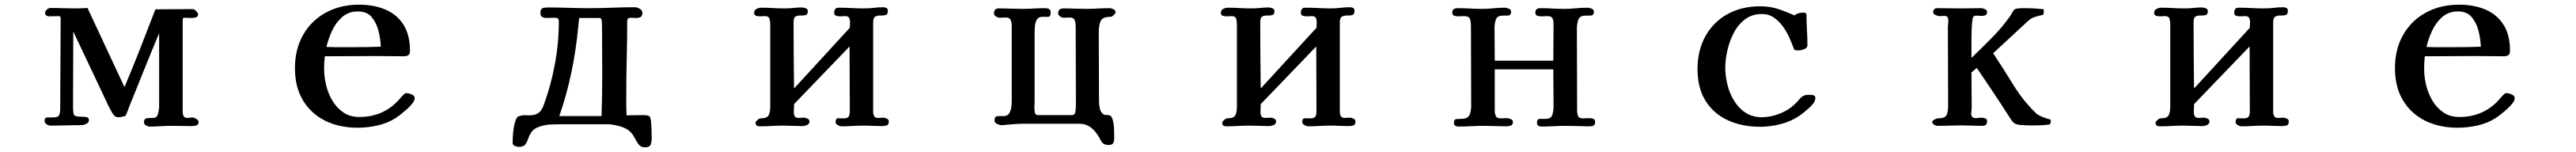

<svg xmlns="http://www.w3.org/2000/svg" viewBox="-20 -539 11040 651"><path d="M831 -17Q831 -24 821 -30Q811 -36 805 -36Q800 -36 794.5 -35Q789 -34 784 -34Q771 -34 767 -41.5Q763 -49 763 -61Q763 -159 763 -258Q763 -357 763 -456Q763 -463 771 -463Q779 -463 786.5 -462.5Q794 -462 801 -462Q809 -462 819 -464.5Q829 -467 829 -478Q829 -483 820.5 -491.5Q812 -500 807 -500Q767 -500 727 -499.5Q687 -499 646 -499Q614 -416 581.5 -333Q549 -250 514 -167H513L355 -505Q342 -504 328.5 -503.5Q315 -503 302 -503Q275 -503 248.5 -504Q222 -505 195 -505Q189 -505 181 -498Q173 -491 173 -484Q173 -476 178.5 -472.5Q184 -469 191 -469Q202 -469 211.5 -469.5Q221 -470 231 -470Q240 -470 240 -461Q240 -364 239 -268Q238 -172 238 -75Q238 -56 233.5 -46Q229 -36 206 -36Q197 -36 184 -36Q171 -36 171 -22Q171 -12 180 -6.5Q189 -1 198 -1Q231 -1 264 -2Q297 -3 330 -3Q338 -3 349.5 -8.5Q361 -14 361 -24Q361 -35 352 -37Q343 -39 335 -39Q306 -39 299.5 -44.5Q293 -50 293 -80Q293 -161 293.5 -242Q294 -323 294 -404L448 -79Q453 -69 462.5 -53Q472 -37 485 -37Q502 -37 518 -43Q525 -57 530 -71.5Q535 -86 541 -100Q571 -174 601 -248.5Q631 -323 662 -397V-83Q662 -71 657.5 -52.5Q653 -34 637 -34Q625 -34 611 -33Q597 -32 597 -15Q597 -7 605.5 -2Q614 3 621 3Q644 3 668 1.5Q692 0 715 0Q737 0 758 0.5Q779 1 801 1Q810 1 820.5 -1.5Q831 -4 831 -17Z M1612 -339Q1584 -338 1557 -337.5Q1530 -337 1502 -337H1446Q1430 -337 1413 -337Q1396 -337 1379 -338Q1387 -372 1403 -407Q1419 -442 1446.5 -466Q1474 -490 1514 -490Q1553 -490 1573.5 -465Q1594 -440 1602.5 -405Q1611 -370 1612 -339ZM1757 -120Q1757 -129 1744.5 -134.5Q1732 -140 1724 -140Q1716 -140 1711 -135Q1706 -130 1701 -125Q1632 -38 1520 -38Q1480 -38 1451.5 -57.5Q1423 -77 1404.5 -108Q1386 -139 1377.5 -175Q1369 -211 1369 -245Q1369 -271 1372 -298Q1428 -298 1484 -298.5Q1540 -299 1595 -299Q1624 -299 1652.5 -298.5Q1681 -298 1709 -298Q1723 -298 1730 -302.5Q1737 -307 1737 -322Q1737 -390 1709 -433.5Q1681 -477 1632 -498Q1583 -519 1519 -519Q1439 -519 1376.5 -485Q1314 -451 1279 -389.5Q1244 -328 1244 -247Q1244 -166 1278.5 -109Q1313 -52 1373.5 -22Q1434 8 1513 8Q1555 8 1597.5 -1.5Q1640 -11 1675 -33Q1692 -44 1716 -64.5Q1740 -85 1751 -101Q1757 -110 1757 -120Z M2561 -220Q2561 -131 2558 -42Q2544 -42 2529 -42Q2514 -42 2500 -42H2377Q2409 -134 2429 -230Q2449 -326 2458 -423Q2459 -433 2460 -442.5Q2461 -452 2462 -462H2550Q2558 -462 2559 -448Q2560 -434 2560 -429Q2560 -377 2560.5 -324.5Q2561 -272 2561 -220ZM2773 53Q2773 44 2772.5 22.5Q2772 1 2770 -19Q2768 -39 2761 -42Q2755 -45 2748.5 -45.5Q2742 -46 2736 -46Q2718 -46 2700.5 -45.5Q2683 -45 2665 -45Q2664 -67 2664 -88.5Q2664 -110 2664 -132Q2664 -212 2666 -291Q2668 -370 2668 -449Q2668 -463 2683 -463Q2689 -463 2695 -462.5Q2701 -462 2707 -462Q2719 -462 2726 -466.5Q2733 -471 2733 -484Q2733 -495 2721.5 -501.5Q2710 -508 2701 -508Q2652 -508 2604 -506Q2556 -504 2507 -504Q2462 -504 2417 -505.5Q2372 -507 2327 -507Q2313 -507 2304.5 -503.5Q2296 -500 2296 -483Q2296 -470 2304.5 -466Q2313 -462 2323 -462Q2332 -462 2341 -462.5Q2350 -463 2359 -463Q2375 -463 2375 -448Q2375 -356 2358 -264Q2341 -172 2309 -86Q2300 -63 2286 -54Q2272 -45 2247 -45Q2237 -45 2228 -45.5Q2219 -46 2210 -43Q2200 -41 2196 -36Q2192 -31 2189 -22Q2182 0 2179.5 25Q2177 50 2177 73Q2177 82 2186.5 86Q2196 90 2203 90Q2224 90 2231.5 79.5Q2239 69 2244 54Q2249 39 2259.5 24.5Q2270 10 2296 2Q2319 -5 2343 -6Q2367 -7 2390 -7H2581Q2602 -7 2630 0Q2658 7 2675 20Q2690 32 2698.5 49Q2707 66 2716.5 79Q2726 92 2744 92Q2764 92 2768.5 80.5Q2773 69 2773 53Z M3789 -19Q3789 -27 3780.5 -31Q3772 -35 3766 -35Q3760 -35 3754.5 -34.5Q3749 -34 3743 -34Q3730 -34 3726 -42.5Q3722 -51 3722 -61V-443Q3722 -463 3731.5 -468Q3741 -473 3753.5 -472.5Q3766 -472 3775.5 -474.5Q3785 -477 3785 -492Q3785 -502 3779 -505Q3773 -508 3765 -508Q3745 -508 3725 -505.5Q3705 -503 3685 -503Q3657 -503 3629.5 -504.5Q3602 -506 3574 -506Q3563 -506 3559 -500Q3555 -494 3555 -484Q3555 -474 3563.5 -471.5Q3572 -469 3579 -469Q3585 -469 3590.5 -469.5Q3596 -470 3602 -470Q3615 -470 3619 -462.5Q3623 -455 3623 -444Q3623 -438 3622.5 -432Q3622 -426 3622 -420L3383 -160Q3382 -231 3381.5 -302.5Q3381 -374 3381 -445Q3381 -464 3390 -468.5Q3399 -473 3411.5 -472.5Q3424 -472 3433 -474.5Q3442 -477 3442 -492Q3442 -500 3433.5 -503.5Q3425 -507 3418 -507Q3399 -507 3380.5 -505Q3362 -503 3344 -503Q3319 -503 3293.5 -504.5Q3268 -506 3242 -506Q3232 -506 3222 -500.5Q3212 -495 3212 -484Q3212 -474 3220.5 -471.5Q3229 -469 3236 -469Q3241 -469 3246.5 -469.5Q3252 -470 3257 -470Q3274 -470 3277.5 -459.5Q3281 -449 3281 -436V-84Q3281 -58 3274 -45Q3267 -32 3238 -32Q3234 -32 3226 -25Q3218 -18 3218 -13Q3218 2 3236 2Q3262 2 3287 0.5Q3312 -1 3337 -1Q3357 -1 3377.5 0Q3398 1 3418 1Q3428 1 3438.5 -3.5Q3449 -8 3449 -19Q3449 -27 3440.5 -31Q3432 -35 3426 -35Q3420 -35 3414.5 -34.5Q3409 -34 3403 -34Q3390 -34 3386 -41Q3382 -48 3382 -59Q3382 -67 3382.5 -76Q3383 -85 3383 -93L3621 -340Q3621 -270 3621.5 -201Q3622 -132 3622 -62Q3622 -47 3617 -39.5Q3612 -32 3596 -32Q3585 -32 3573 -32.5Q3561 -33 3561 -16Q3561 -9 3570 -3.5Q3579 2 3586 2Q3610 2 3634 0.5Q3658 -1 3682 -1Q3701 -1 3720 0Q3739 1 3758 1Q3770 1 3779.5 -1.5Q3789 -4 3789 -19Z M4761 -486Q4761 -495 4752 -499.5Q4743 -504 4735 -504Q4710 -504 4685 -502.5Q4660 -501 4635 -501Q4611 -501 4587 -502Q4563 -503 4538 -503Q4515 -503 4515 -482Q4515 -474 4523.5 -468.5Q4532 -463 4539 -463Q4546 -463 4552 -463.5Q4558 -464 4565 -464Q4582 -464 4586 -452Q4590 -440 4590 -426Q4590 -341 4590.5 -257Q4591 -173 4591 -88Q4591 -79 4589 -62.5Q4587 -46 4574 -46H4429Q4417 -46 4415 -57.5Q4413 -69 4413 -78Q4413 -85 4413.5 -91.5Q4414 -98 4414 -105V-401Q4414 -413 4415.5 -428.5Q4417 -444 4424 -455.5Q4431 -467 4447 -467Q4460 -467 4471.5 -467Q4483 -467 4483 -486Q4483 -497 4475.5 -500.5Q4468 -504 4459 -504Q4434 -504 4410 -502.5Q4386 -501 4361 -501Q4336 -501 4311 -502Q4286 -503 4260 -503Q4240 -503 4240 -482Q4240 -474 4248.5 -468.5Q4257 -463 4264 -463Q4271 -463 4277.5 -463.5Q4284 -464 4291 -464Q4307 -464 4311.5 -453Q4316 -442 4316 -428Q4316 -348 4316 -267.5Q4316 -187 4316 -107Q4316 -95 4314 -80Q4312 -65 4305 -53.5Q4298 -42 4282 -42Q4269 -42 4255.5 -41.5Q4242 -41 4242 -23Q4242 -13 4253.5 -8Q4265 -3 4272 -3Q4276 -3 4279.5 -3Q4283 -3 4287 -4Q4307 -6 4328 -7.5Q4349 -9 4369 -9H4607Q4633 -9 4653 5.5Q4673 20 4686 42Q4691 49 4694.5 56.5Q4698 64 4703 71Q4713 82 4730 82Q4745 82 4750 75Q4755 68 4755 56Q4755 36 4754.5 15Q4754 -6 4749 -25Q4745 -40 4738 -43.5Q4731 -47 4716 -47H4713Q4698 -55 4694 -72Q4690 -89 4690 -105Q4690 -179 4689.5 -253.5Q4689 -328 4689 -401Q4689 -431 4697 -449Q4705 -467 4740 -467Q4745 -467 4753 -474.5Q4761 -482 4761 -486Z M5789 -19Q5789 -27 5780.5 -31Q5772 -35 5766 -35Q5760 -35 5754.5 -34.5Q5749 -34 5743 -34Q5730 -34 5726 -42.5Q5722 -51 5722 -61V-443Q5722 -463 5731.5 -468Q5741 -473 5753.5 -472.5Q5766 -472 5775.5 -474.5Q5785 -477 5785 -492Q5785 -502 5779 -505Q5773 -508 5765 -508Q5745 -508 5725 -505.5Q5705 -503 5685 -503Q5657 -503 5629.5 -504.5Q5602 -506 5574 -506Q5563 -506 5559 -500Q5555 -494 5555 -484Q5555 -474 5563.5 -471.5Q5572 -469 5579 -469Q5585 -469 5590.5 -469.5Q5596 -470 5602 -470Q5615 -470 5619 -462.5Q5623 -455 5623 -444Q5623 -438 5622.5 -432Q5622 -426 5622 -420L5383 -160Q5382 -231 5381.5 -302.5Q5381 -374 5381 -445Q5381 -464 5390 -468.5Q5399 -473 5411.5 -472.5Q5424 -472 5433 -474.5Q5442 -477 5442 -492Q5442 -500 5433.5 -503.5Q5425 -507 5418 -507Q5399 -507 5380.5 -505Q5362 -503 5344 -503Q5319 -503 5293.5 -504.5Q5268 -506 5242 -506Q5232 -506 5222 -500.5Q5212 -495 5212 -484Q5212 -474 5220.5 -471.5Q5229 -469 5236 -469Q5241 -469 5246.5 -469.5Q5252 -470 5257 -470Q5274 -470 5277.5 -459.5Q5281 -449 5281 -436V-84Q5281 -58 5274 -45Q5267 -32 5238 -32Q5234 -32 5226 -25Q5218 -18 5218 -13Q5218 2 5236 2Q5262 2 5287 0.5Q5312 -1 5337 -1Q5357 -1 5377.5 0Q5398 1 5418 1Q5428 1 5438.5 -3.5Q5449 -8 5449 -19Q5449 -27 5440.5 -31Q5432 -35 5426 -35Q5420 -35 5414.5 -34.5Q5409 -34 5403 -34Q5390 -34 5386 -41Q5382 -48 5382 -59Q5382 -67 5382.5 -76Q5383 -85 5383 -93L5621 -340Q5621 -270 5621.5 -201Q5622 -132 5622 -62Q5622 -47 5617 -39.5Q5612 -32 5596 -32Q5585 -32 5573 -32.5Q5561 -33 5561 -16Q5561 -9 5570 -3.5Q5579 2 5586 2Q5610 2 5634 0.5Q5658 -1 5682 -1Q5701 -1 5720 0Q5739 1 5758 1Q5770 1 5779.5 -1.5Q5789 -4 5789 -19Z M6816 -17Q6816 -28 6807.5 -30.5Q6799 -33 6791 -33Q6784 -33 6777.5 -32.5Q6771 -32 6764 -32Q6747 -32 6743 -42.5Q6739 -53 6739 -67Q6739 -155 6738.5 -242Q6738 -329 6738 -417Q6738 -436 6744 -454Q6750 -472 6774 -472Q6785 -472 6798 -472.5Q6811 -473 6811 -489Q6811 -498 6801 -502Q6791 -506 6784 -506Q6759 -506 6734 -503.5Q6709 -501 6684 -501Q6659 -501 6633 -502.5Q6607 -504 6581 -504Q6560 -504 6560 -485Q6560 -474 6568.5 -471.5Q6577 -469 6585 -469Q6592 -469 6598.5 -469.5Q6605 -470 6612 -470Q6630 -470 6634 -459.5Q6638 -449 6638 -434Q6638 -396 6637.5 -357Q6637 -318 6637 -279H6386Q6386 -314 6385.5 -349.5Q6385 -385 6385 -420Q6385 -439 6391 -455.5Q6397 -472 6420 -472Q6431 -472 6443.5 -472.5Q6456 -473 6456 -489Q6456 -498 6446 -502Q6436 -506 6429 -506Q6404 -506 6380 -503.5Q6356 -501 6331 -501Q6305 -501 6279 -502.5Q6253 -504 6227 -504Q6217 -504 6210.5 -500Q6204 -496 6204 -485Q6204 -474 6212.5 -471.5Q6221 -469 6229 -469Q6235 -469 6241.5 -469.5Q6248 -470 6254 -470Q6276 -470 6280 -457Q6284 -444 6284 -427Q6284 -342 6284.5 -256.5Q6285 -171 6285 -85Q6285 -62 6277.5 -46Q6270 -30 6242 -30Q6232 -30 6221.5 -29Q6211 -28 6211 -13Q6211 -4 6217 -0.5Q6223 3 6230 3Q6258 3 6285 1.5Q6312 0 6340 0Q6363 0 6387 1Q6411 2 6434 2Q6445 2 6454.5 -1Q6464 -4 6464 -17Q6464 -25 6454.5 -29Q6445 -33 6439 -33Q6432 -33 6425.5 -32.5Q6419 -32 6412 -32Q6395 -32 6390.5 -42Q6386 -52 6386 -67V-242H6637Q6637 -202 6637.5 -162.5Q6638 -123 6638 -82Q6638 -63 6632.5 -46.5Q6627 -30 6604 -30Q6593 -30 6580 -30Q6567 -30 6567 -13Q6567 -4 6573 -0.5Q6579 3 6586 3Q6613 3 6639.5 1.5Q6666 0 6692 0Q6718 0 6743 1Q6768 2 6793 2Q6804 2 6810 -1.5Q6816 -5 6816 -17Z M7760 -119Q7760 -128 7753 -130.5Q7746 -133 7738 -133Q7730 -133 7722.5 -132.5Q7715 -132 7708 -128Q7700 -124 7689.5 -111.5Q7679 -99 7671 -92Q7645 -67 7606.5 -52Q7568 -37 7531 -37Q7490 -37 7460.5 -56.5Q7431 -76 7411.5 -108Q7392 -140 7383 -177Q7374 -214 7374 -249Q7374 -284 7383 -323.5Q7392 -363 7410.5 -398.5Q7429 -434 7459 -456.5Q7489 -479 7531 -479Q7562 -479 7585.5 -461.5Q7609 -444 7626 -418.5Q7643 -393 7653 -367Q7658 -357 7661.5 -347Q7665 -337 7669 -327Q7673 -324 7677.5 -323.5Q7682 -323 7687 -323Q7697 -323 7711.5 -328Q7726 -333 7726 -346Q7726 -378 7724 -410.5Q7722 -443 7722 -475Q7722 -480 7718.5 -482.5Q7715 -485 7711 -485Q7700 -485 7689.5 -482.5Q7679 -480 7670 -473Q7633 -490 7599 -501Q7565 -512 7523 -512Q7443 -512 7382.5 -478Q7322 -444 7288.5 -383.5Q7255 -323 7255 -243Q7255 -162 7289.5 -107Q7324 -52 7385 -24Q7446 4 7523 4Q7567 4 7611.5 -7.5Q7656 -19 7693 -44Q7707 -54 7724.5 -69Q7742 -84 7752 -97Q7760 -108 7760 -119Z M8769 -19Q8769 -25 8767 -27Q8767 -27 8755 -30.5Q8743 -34 8729 -40Q8715 -46 8709 -51Q8651 -106 8608.5 -175.5Q8566 -245 8522 -311L8667 -445Q8682 -460 8698 -465.5Q8714 -471 8734 -475Q8738 -477 8738.5 -481.5Q8739 -486 8739 -490Q8739 -492 8739 -495Q8739 -498 8737 -500H8736Q8735 -500 8734 -500Q8733 -500 8732 -500Q8715 -502 8698 -503Q8681 -504 8664 -504Q8660 -504 8648.5 -504Q8637 -504 8626.5 -502.5Q8616 -501 8613 -498Q8607 -492 8603 -484Q8599 -476 8594 -469Q8559 -420 8516 -376.5Q8473 -333 8429 -291Q8429 -311 8429 -332Q8429 -353 8429 -374Q8429 -382 8429.5 -403Q8430 -424 8432 -444.5Q8434 -465 8438 -468Q8441 -472 8449 -472Q8455 -472 8461 -471.5Q8467 -471 8474 -471Q8483 -471 8489.5 -474Q8496 -477 8496 -488Q8496 -496 8486.5 -500Q8477 -504 8471 -504Q8449 -504 8427 -503.5Q8405 -503 8383 -503Q8358 -503 8333 -503.5Q8308 -504 8283 -504Q8265 -504 8265 -486Q8265 -479 8275.5 -474.5Q8286 -470 8291 -470Q8296 -470 8301.5 -470.5Q8307 -471 8312 -471Q8323 -471 8326.5 -465Q8330 -459 8330 -450Q8330 -443 8329 -436.5Q8328 -430 8328 -423Q8328 -339 8328.5 -254.5Q8329 -170 8329 -86Q8329 -59 8322 -45.5Q8315 -32 8284 -32Q8280 -32 8270.5 -27Q8261 -22 8261 -17Q8261 -9 8269.5 -4.5Q8278 0 8285 0Q8311 0 8336 -1Q8361 -2 8386 -2Q8408 -2 8430 -1Q8452 0 8474 0Q8484 0 8490 -4Q8496 -8 8496 -19Q8496 -30 8487 -32.5Q8478 -35 8470 -35Q8465 -35 8459.5 -34Q8454 -33 8449 -33Q8428 -33 8428 -51Q8428 -58 8429 -64.5Q8430 -71 8430 -78Q8430 -116 8429.5 -154Q8429 -192 8429 -229L8452 -248Q8486 -198 8519.5 -148Q8553 -98 8585 -48Q8591 -39 8597 -29.5Q8603 -20 8610 -13Q8620 -5 8642.5 -3.5Q8665 -2 8678 -2Q8684 -2 8704 -2Q8724 -2 8743.5 -3.5Q8763 -5 8765 -7Q8769 -11 8769 -19Z M9789 -19Q9789 -27 9780.5 -31Q9772 -35 9766 -35Q9760 -35 9754.5 -34.5Q9749 -34 9743 -34Q9730 -34 9726 -42.5Q9722 -51 9722 -61V-443Q9722 -463 9731.5 -468Q9741 -473 9753.5 -472.5Q9766 -472 9775.5 -474.5Q9785 -477 9785 -492Q9785 -502 9779 -505Q9773 -508 9765 -508Q9745 -508 9725 -505.5Q9705 -503 9685 -503Q9657 -503 9629.5 -504.5Q9602 -506 9574 -506Q9563 -506 9559 -500Q9555 -494 9555 -484Q9555 -474 9563.5 -471.5Q9572 -469 9579 -469Q9585 -469 9590.5 -469.5Q9596 -470 9602 -470Q9615 -470 9619 -462.5Q9623 -455 9623 -444Q9623 -438 9622.5 -432Q9622 -426 9622 -420L9383 -160Q9382 -231 9381.5 -302.5Q9381 -374 9381 -445Q9381 -464 9390 -468.5Q9399 -473 9411.5 -472.5Q9424 -472 9433 -474.5Q9442 -477 9442 -492Q9442 -500 9433.5 -503.5Q9425 -507 9418 -507Q9399 -507 9380.5 -505Q9362 -503 9344 -503Q9319 -503 9293.5 -504.5Q9268 -506 9242 -506Q9232 -506 9222 -500.5Q9212 -495 9212 -484Q9212 -474 9220.5 -471.5Q9229 -469 9236 -469Q9241 -469 9246.5 -469.5Q9252 -470 9257 -470Q9274 -470 9277.5 -459.5Q9281 -449 9281 -436V-84Q9281 -58 9274 -45Q9267 -32 9238 -32Q9234 -32 9226 -25Q9218 -18 9218 -13Q9218 2 9236 2Q9262 2 9287 0.5Q9312 -1 9337 -1Q9357 -1 9377.5 0Q9398 1 9418 1Q9428 1 9438.5 -3.5Q9449 -8 9449 -19Q9449 -27 9440.5 -31Q9432 -35 9426 -35Q9420 -35 9414.5 -34.5Q9409 -34 9403 -34Q9390 -34 9386 -41Q9382 -48 9382 -59Q9382 -67 9382.5 -76Q9383 -85 9383 -93L9621 -340Q9621 -270 9621.5 -201Q9622 -132 9622 -62Q9622 -47 9617 -39.5Q9612 -32 9596 -32Q9585 -32 9573 -32.5Q9561 -33 9561 -16Q9561 -9 9570 -3.5Q9579 2 9586 2Q9610 2 9634 0.5Q9658 -1 9682 -1Q9701 -1 9720 0Q9739 1 9758 1Q9770 1 9779.5 -1.5Q9789 -4 9789 -19Z M10612 -339Q10584 -338 10557 -337.5Q10530 -337 10502 -337H10446Q10430 -337 10413 -337Q10396 -337 10379 -338Q10387 -372 10403 -407Q10419 -442 10446.5 -466Q10474 -490 10514 -490Q10553 -490 10573.5 -465Q10594 -440 10602.5 -405Q10611 -370 10612 -339ZM10757 -120Q10757 -129 10744.5 -134.5Q10732 -140 10724 -140Q10716 -140 10711 -135Q10706 -130 10701 -125Q10632 -38 10520 -38Q10480 -38 10451.5 -57.5Q10423 -77 10404.5 -108Q10386 -139 10377.5 -175Q10369 -211 10369 -245Q10369 -271 10372 -298Q10428 -298 10484 -298.5Q10540 -299 10595 -299Q10624 -299 10652.5 -298.5Q10681 -298 10709 -298Q10723 -298 10730 -302.5Q10737 -307 10737 -322Q10737 -390 10709 -433.5Q10681 -477 10632 -498Q10583 -519 10519 -519Q10439 -519 10376.5 -485Q10314 -451 10279 -389.5Q10244 -328 10244 -247Q10244 -166 10278.5 -109Q10313 -52 10373.5 -22Q10434 8 10513 8Q10555 8 10597.5 -1.5Q10640 -11 10675 -33Q10692 -44 10716 -64.5Q10740 -85 10751 -101Q10757 -110 10757 -120Z"/></svg>

Font: UoqMunThenKhung
Style: Regular
Weight: 400
Designer: Font-Kai, 金井和夫, 宇文滿月
Foundry: Kazuo Kanai, Moonlit Owen
Version: Version 1.197